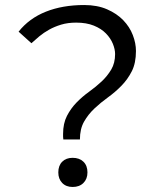

<svg xmlns="http://www.w3.org/2000/svg" viewBox="-20 -732 640 764"><path d="M232 -177Q231 -182 231 -188Q231 -194 231 -199Q231 -241 246.5 -271Q262 -301 285 -324.5Q308 -348 334.5 -367Q361 -386 384 -407.5Q407 -429 422.5 -455Q438 -481 438 -517Q438 -536 429 -558Q420 -580 401.5 -599Q383 -618 353.5 -630Q324 -642 283 -642Q250 -642 223.5 -634Q197 -626 175.5 -614Q154 -602 136.5 -587.5Q119 -573 105 -560L54 -606Q96 -659 162.5 -685.5Q229 -712 315 -712Q367 -712 406 -695Q445 -678 470.5 -651.5Q496 -625 508.5 -592.5Q521 -560 521 -529Q521 -481 504.5 -448.5Q488 -416 463 -390.5Q438 -365 409.5 -344.5Q381 -324 356 -300.5Q331 -277 314.5 -248Q298 -219 298 -177ZM212 -46Q212 -73 227.5 -88.5Q243 -104 269 -104Q296 -104 312 -88.5Q328 -73 328 -46Q328 -20 312 -4Q296 12 269 12Q243 12 227.5 -4Q212 -20 212 -46Z"/></svg>

Font: PT Mono
Style: Regular
Weight: 400
Monospace: yes
Designer: A.Korolkova, I.Chaeva
Foundry: ParaType Ltd
Version: Version 1.001W OFL